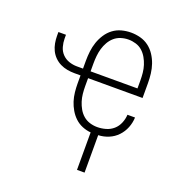

<svg xmlns="http://www.w3.org/2000/svg" viewBox="-132 -638 889 954"><g transform="rotate(20 312.5 -161.5)"><path d="M380 205V7Q357 5 335 -4Q313 -13 296 -29Q279 -45 267 -65.5Q255 -86 248 -108Q241 -130 238.5 -153.5Q236 -177 236 -200V-242H204Q184 -242 165 -245.5Q146 -249 128.5 -257.5Q111 -266 97 -280Q83 -294 74.5 -311.5Q66 -329 62.5 -348.5Q59 -368 59 -387V-407H99V-387Q99 -366 105 -344.5Q111 -323 126 -307.5Q141 -292 161.5 -285Q182 -278 204 -278H236V-320Q236 -345 239 -370Q242 -395 250 -418.5Q258 -442 272 -463.5Q286 -485 306 -500Q326 -515 350.5 -521.5Q375 -528 400 -528Q425 -528 449.5 -521.5Q474 -515 494 -500Q514 -485 528 -463.5Q542 -442 550 -418.5Q558 -395 561 -370Q564 -345 564 -320V-242H276V-200Q276 -180 278 -160Q280 -140 286 -121Q292 -102 302 -84.5Q312 -67 327 -54Q342 -41 361.5 -35Q381 -29 401 -29Q424 -29 446.5 -35.5Q469 -42 486 -57Q503 -72 512 -94Q521 -116 522 -138H562Q561 -110 550.5 -83.5Q540 -57 520.5 -36.5Q501 -16 474.5 -5Q448 6 420 7V205ZM276 -278H524V-320Q524 -340 522 -360Q520 -380 514 -399Q508 -418 498 -435.5Q488 -453 473.5 -466Q459 -479 439.5 -485Q420 -491 400 -491Q380 -491 360.5 -485Q341 -479 326 -466Q311 -453 301 -435.5Q291 -418 285.5 -399Q280 -380 278 -360Q276 -340 276 -320Z"/></g></svg>

Font: Zed Sans Extralight
Style: Regular
Weight: 200
Designer: Belleve Invis
Foundry: Belleve Invis
Version: Version 1.0.0; ttfautohint (v1.8.4)